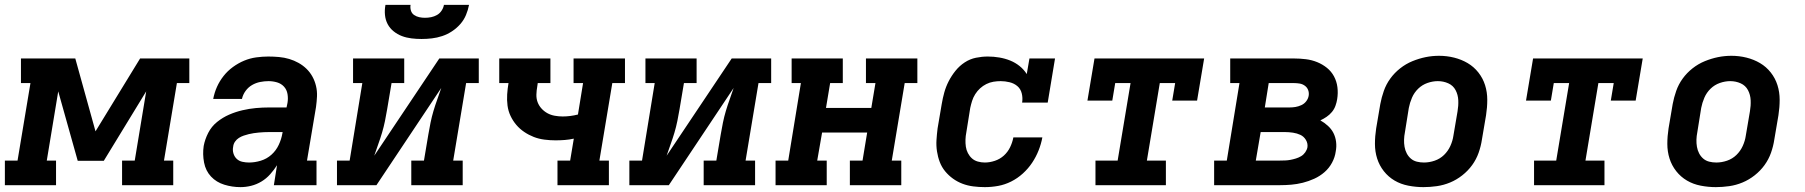

<svg xmlns="http://www.w3.org/2000/svg" viewBox="-37 -760 7407 788"><path d="M-17 0V-101H35L88 -419H49V-520H272L355 -221L538 -520H740V-419H689L636 -101H674V0H464V-101H516L563 -385L389 -100H282L202 -385L155 -101H193V0Z M950 8Q916 8 883.5 -2Q851 -12 829 -35.5Q807 -59 800.5 -93Q794 -127 799 -161Q804 -188 817.5 -214.5Q831 -241 854 -259.5Q877 -278 903.5 -289.5Q930 -301 958 -307.5Q986 -314 1013 -316.5Q1040 -319 1068 -319H1139L1143 -338Q1146 -356 1143 -374Q1140 -392 1128.5 -404.5Q1117 -417 1100 -422Q1083 -427 1065 -427Q1048 -427 1030.5 -423.5Q1013 -420 997.5 -411Q982 -402 971 -387Q960 -372 956 -354H838Q843 -380 853.5 -403.5Q864 -427 880.5 -448Q897 -469 919 -485Q941 -501 965 -511Q989 -521 1014.5 -524.5Q1040 -528 1064 -528Q1086 -528 1108 -526Q1130 -524 1150 -518Q1170 -512 1188 -502Q1206 -492 1220.5 -478Q1235 -464 1245 -446Q1255 -428 1260 -407Q1265 -386 1264 -364.5Q1263 -343 1260 -321L1223 -101H1262V0H1087L1100 -82Q1088 -63 1072 -45Q1056 -27 1036 -15Q1016 -3 994 2.5Q972 8 950 8ZM985 -93Q1009 -93 1033.5 -100.5Q1058 -108 1077 -125Q1096 -142 1107 -165.5Q1118 -189 1122 -213L1123 -218H1068Q1057 -218 1046.5 -217.5Q1036 -217 1025.5 -216Q1015 -215 1004.5 -213.5Q994 -212 984 -209.5Q974 -207 963.5 -203.5Q953 -200 943.5 -194Q934 -188 927.5 -178.5Q921 -169 920 -158Q917 -144 921 -130.5Q925 -117 934.5 -108Q944 -99 957.5 -96Q971 -93 985 -93Z M1346 0V-101H1398L1450 -419H1412V-520H1622V-419H1570L1552 -312Q1548 -288 1543 -263.5Q1538 -239 1531 -215.5Q1524 -192 1515.5 -168.5Q1507 -145 1499 -121L1766 -520H1928V-419H1876L1823 -101H1862V0H1651V-101H1703L1721 -208Q1725 -232 1730 -256.5Q1735 -281 1742 -304.5Q1749 -328 1757.5 -351.5Q1766 -375 1774 -399L1508 0ZM1693 -600Q1672 -600 1651.5 -602.5Q1631 -605 1612.5 -612Q1594 -619 1578.5 -631.5Q1563 -644 1554 -661Q1545 -678 1543 -698.5Q1541 -719 1545 -740H1648Q1646 -728 1649.5 -716.5Q1653 -705 1662.5 -698.5Q1672 -692 1683.5 -689.5Q1695 -687 1707 -687Q1720 -687 1732.5 -689.5Q1745 -692 1756.5 -698.5Q1768 -705 1775.5 -716.5Q1783 -728 1785 -740H1888Q1884 -719 1875.5 -698.5Q1867 -678 1852 -661Q1837 -644 1818 -631.5Q1799 -619 1778 -612Q1757 -605 1735.5 -602.5Q1714 -600 1693 -600Z M2251 0V-101H2303L2318 -191Q2300 -187 2281 -185.5Q2262 -184 2243 -184Q2220 -184 2197 -187Q2174 -190 2153.5 -198Q2133 -206 2114.5 -218.5Q2096 -231 2082 -247.5Q2068 -264 2058.5 -284Q2049 -304 2046 -326.5Q2043 -349 2044.5 -372.5Q2046 -396 2050 -419H2012V-520H2222V-419H2170L2168 -405Q2165 -389 2164.5 -372Q2164 -355 2169.5 -340.5Q2175 -326 2185.5 -314.5Q2196 -303 2209.5 -295.5Q2223 -288 2239.5 -285Q2256 -282 2272 -282Q2288 -282 2303.5 -284Q2319 -286 2335 -290L2356 -419H2317V-520H2528V-419H2476L2423 -101H2462V0Z M2546 0V-101H2598L2650 -419H2612V-520H2822V-419H2770L2752 -312Q2748 -288 2743 -263.5Q2738 -239 2731 -215.5Q2724 -192 2715.5 -168.5Q2707 -145 2699 -121L2966 -520H3128V-419H3076L3023 -101H3062V0H2851V-101H2903L2921 -208Q2925 -232 2930 -256.5Q2935 -281 2942 -304.5Q2949 -328 2957.5 -351.5Q2966 -375 2974 -399L2708 0Z M3146 0V-101H3198L3250 -419H3212V-520H3422V-419H3370L3353 -317H3539L3556 -419H3517V-520H3728V-419H3676L3623 -101H3662V0H3451V-101H3503L3522 -216H3337L3317 -101H3356V0Z M4005 8Q3981 8 3957.5 5Q3934 2 3913 -6Q3892 -14 3874 -27Q3856 -40 3842 -57Q3828 -74 3820 -95Q3812 -116 3808.5 -139Q3805 -162 3806.5 -185.5Q3808 -209 3811 -233L3828 -333Q3832 -357 3838.5 -380.5Q3845 -404 3856.5 -426.5Q3868 -449 3884.5 -469.5Q3901 -490 3922.5 -504Q3944 -518 3968.5 -523Q3993 -528 4017 -528Q4041 -528 4064.5 -524Q4088 -520 4109 -511.5Q4130 -503 4147.5 -489Q4165 -475 4177 -456L4188 -520H4293L4263 -339H4158Q4161 -358 4156.5 -376.5Q4152 -395 4138.5 -406.5Q4125 -418 4106.5 -422.5Q4088 -427 4070 -427Q4055 -427 4040 -424.5Q4025 -422 4011 -415Q3997 -408 3985.5 -397.5Q3974 -387 3965.5 -373.5Q3957 -360 3952.5 -345.5Q3948 -331 3945 -317L3929 -217Q3926 -202 3925.5 -187Q3925 -172 3927 -158Q3929 -144 3935.5 -131.5Q3942 -119 3952 -110Q3962 -101 3976 -97Q3990 -93 4005 -93Q4025 -93 4046 -100Q4067 -107 4083 -121.5Q4099 -136 4108.5 -155.5Q4118 -175 4122 -196H4241Q4236 -169 4225.5 -142.5Q4215 -116 4199 -92Q4183 -68 4161 -48Q4139 -28 4113 -15Q4087 -2 4059.5 3Q4032 8 4005 8Z M4459 0V-101H4550L4603 -419H4540L4528 -347H4426L4455 -520H4905L4876 -347H4774L4786 -419H4723L4670 -101H4748V0Z M4946 0V-101H4998L5050 -419H5012V-520H5274Q5298 -520 5322.5 -517Q5347 -514 5369 -505Q5391 -496 5409 -481.5Q5427 -467 5438 -446.5Q5449 -426 5452 -402Q5455 -378 5451 -353Q5449 -340 5444 -326Q5439 -312 5429.5 -300.5Q5420 -289 5407.5 -280.5Q5395 -272 5382 -266Q5398 -257 5412.5 -244Q5427 -231 5435.5 -214.5Q5444 -198 5446.5 -178Q5449 -158 5445 -138Q5442 -115 5430 -92.5Q5418 -70 5399 -53.5Q5380 -37 5357 -26.5Q5334 -16 5310 -10Q5286 -4 5262.5 -2Q5239 0 5216 0ZM5154 -319H5256Q5268 -319 5280 -321Q5292 -323 5304 -328.5Q5316 -334 5324 -344.5Q5332 -355 5334 -367Q5336 -379 5332 -390Q5328 -401 5318.5 -408Q5309 -415 5297.5 -417Q5286 -419 5274 -419H5170ZM5117 -101H5216Q5227 -101 5238 -101.5Q5249 -102 5259.5 -104Q5270 -106 5281.5 -109.5Q5293 -113 5303 -119Q5313 -125 5320 -135Q5327 -145 5329 -156Q5331 -172 5322.5 -186Q5314 -200 5300 -206.5Q5286 -213 5269.5 -215.5Q5253 -218 5236 -218H5137Z M5805 8Q5774 8 5743 2Q5712 -4 5686.5 -19Q5661 -34 5642.5 -57.5Q5624 -81 5615 -109.5Q5606 -138 5606 -169.5Q5606 -201 5611 -233L5628 -333Q5633 -360 5642.5 -387Q5652 -414 5669 -437.5Q5686 -461 5709.5 -479.5Q5733 -498 5760 -509Q5787 -520 5814 -525.5Q5841 -531 5869 -531Q5901 -531 5931 -523.5Q5961 -516 5986.5 -501Q6012 -486 6030.5 -462.5Q6049 -439 6058 -410.5Q6067 -382 6067 -350.5Q6067 -319 6062 -287L6045 -187Q6041 -160 6031.5 -133Q6022 -106 6005 -82.5Q5988 -59 5964.5 -40.5Q5941 -22 5914.5 -11Q5888 0 5860 4Q5832 8 5805 8ZM5807 -93Q5829 -93 5851 -100.5Q5873 -108 5889.5 -124Q5906 -140 5915.5 -161Q5925 -182 5928 -203L5945 -303Q5949 -326 5948 -348.5Q5947 -371 5937 -390Q5927 -409 5907 -418Q5887 -427 5864 -427Q5843 -427 5821.5 -419.5Q5800 -412 5783.5 -396Q5767 -380 5758 -359Q5749 -338 5745 -317L5729 -217Q5726 -202 5725.5 -187Q5725 -172 5727.5 -157.5Q5730 -143 5736.5 -130.5Q5743 -118 5753.5 -109Q5764 -100 5778 -96.5Q5792 -93 5807 -93Z M6259 0V-101H6350L6403 -419H6340L6328 -347H6226L6255 -520H6705L6676 -347H6574L6586 -419H6523L6470 -101H6548V0Z M7005 8Q6974 8 6943 2Q6912 -4 6886.5 -19Q6861 -34 6842.5 -57.5Q6824 -81 6815 -109.5Q6806 -138 6806 -169.5Q6806 -201 6811 -233L6828 -333Q6833 -360 6842.5 -387Q6852 -414 6869 -437.5Q6886 -461 6909.5 -479.5Q6933 -498 6960 -509Q6987 -520 7014 -525.5Q7041 -531 7069 -531Q7101 -531 7131 -523.5Q7161 -516 7186.5 -501Q7212 -486 7230.5 -462.5Q7249 -439 7258 -410.5Q7267 -382 7267 -350.5Q7267 -319 7262 -287L7245 -187Q7241 -160 7231.5 -133Q7222 -106 7205 -82.5Q7188 -59 7164.5 -40.5Q7141 -22 7114.5 -11Q7088 0 7060 4Q7032 8 7005 8ZM7007 -93Q7029 -93 7051 -100.5Q7073 -108 7089.5 -124Q7106 -140 7115.5 -161Q7125 -182 7128 -203L7145 -303Q7149 -326 7148 -348.5Q7147 -371 7137 -390Q7127 -409 7107 -418Q7087 -427 7064 -427Q7043 -427 7021.5 -419.5Q7000 -412 6983.5 -396Q6967 -380 6958 -359Q6949 -338 6945 -317L6929 -217Q6926 -202 6925.5 -187Q6925 -172 6927.5 -157.5Q6930 -143 6936.5 -130.5Q6943 -118 6953.5 -109Q6964 -100 6978 -96.5Q6992 -93 7007 -93Z"/></svg>

Font: Iosevka Etoile Oblique
Style: Bold
Weight: 700
Italic angle: -9°
Designer: Belleve Invis
Foundry: Belleve Invis
Version: Version 15.5.2; ttfautohint (v1.8.4)